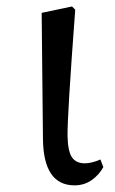

<svg xmlns="http://www.w3.org/2000/svg" viewBox="-20 -553 352 587"><path d="M208 13.7Q112.3 13.7 111.3 -129.9L107.4 -513.7L200.2 -533.2L210 -523.4Q185.5 -196.3 186.5 -137.7Q187.5 -89.8 200.2 -71.8Q212.9 -53.7 239.3 -53.7Q259.8 -53.7 287.1 -65.4L295.9 -42Q283.2 -18.6 260.3 -2.4Q237.3 13.7 208 13.7Z"/></svg>

Font: GenYoMin TW TTF Medium
Style: Regular
Weight: 500
Version: Version 1.300